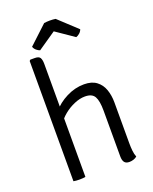

<svg xmlns="http://www.w3.org/2000/svg" viewBox="-165 -997 874 1094"><g transform="rotate(-20 272.0 -450.0)"><path d="M161 0Q146.5 3 124.5 3Q103 3 88.5 0V-729L94.5 -735H121.5Q146.5 -735 153.8 -722.2Q161 -709.5 161 -684.5ZM461.5 -95Q461.5 -70.5 463.8 -48.5Q466 -26.5 473 -10Q465 -2.5 452 1.8Q439 6 426.5 6Q405.5 6 396.5 -6Q387.5 -18 387.5 -42.5V-319Q387.5 -378.5 372.5 -405Q357.5 -431.5 314.5 -431.5Q284 -431.5 250 -417.2Q216 -403 186.8 -379.2Q157.5 -355.5 141 -326.5V-405Q173.5 -445.5 225.8 -472Q278 -498.5 333 -498.5Q380 -498.5 408.2 -477.2Q436.5 -456 449 -420.5Q461.5 -385 461.5 -342.5ZM309.5 -904 421 -800.5Q416 -787 405.2 -778Q394.5 -769 384.5 -766L275 -841L165.5 -766Q155.5 -769 144.5 -778Q133.5 -787 129 -800.5L240 -904Q256 -906.5 275 -906.5Q294 -906.5 309.5 -904Z"/></g></svg>

Font: Signika
Style: Regular
Weight: 300
Designer: Anna Giedry
Foundry: Anna Giedry
Version: Version 2.000